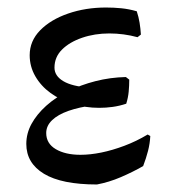

<svg xmlns="http://www.w3.org/2000/svg" viewBox="-20 -479 461 511"><path d="M238 12Q144 12 97 -16.5Q50 -45 50 -96Q50 -124 64 -149.5Q78 -175 103 -197.5Q128 -220 161.5 -236.5Q195 -253 234 -263Q273 -273 315 -274L324 -267Q324 -251 322.5 -235Q321 -219 316 -203Q269 -204 230 -199Q191 -194 162.5 -184Q134 -174 118.5 -159Q103 -144 103 -125Q103 -97 128.5 -82Q154 -67 194 -67Q220 -67 249.5 -73Q279 -79 311 -91Q343 -103 373 -121L380 -117Q379 -97 374 -77.5Q369 -58 361 -37Q333 -21 301.5 -7.5Q270 6 238 12ZM244 -192Q207 -192 173.5 -202.5Q140 -213 114.5 -231.5Q89 -250 74 -276Q59 -302 59 -332Q59 -370 87 -398.5Q115 -427 161.5 -443Q208 -459 262 -459Q283 -459 303 -457Q323 -455 344 -449Q349 -434 351.5 -418.5Q354 -403 355 -387L346 -380Q309 -390 271 -390Q232 -390 198.5 -378.5Q165 -367 145 -347Q125 -327 125 -299Q125 -277 148.5 -263Q172 -249 217 -246L316 -203Q298 -197 280 -194.5Q262 -192 244 -192Z"/></svg>

Font: Alegreya
Style: Regular
Weight: 400
Designer: Juan Pablo del Peral
Foundry: Huerta Tipografica
Version: Version 2.009